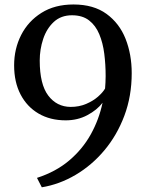

<svg xmlns="http://www.w3.org/2000/svg" viewBox="-20 -772 644 836"><path d="M300 -752.5Q387.5 -752.5 443.8 -711.5Q500 -670.5 526.8 -602.8Q553.5 -535 553.5 -453.5Q553.5 -353.5 521.5 -268.2Q489.5 -183 434.5 -117.5Q379.5 -52 309 -10.5Q238.5 31 162 43.5L141 2.5Q223 -24 281 -73Q339 -122 375 -186.5Q411 -251 426.5 -324.5Q402.5 -293 360.2 -270.5Q318 -248 266 -248Q198.5 -248 148 -277.5Q97.5 -307 69.5 -360.8Q41.5 -414.5 41.5 -487.5Q41.5 -559.5 72.2 -619.8Q103 -680 160.8 -716.2Q218.5 -752.5 300 -752.5ZM287.5 -306.5Q324.5 -306.5 355 -319.5Q385.5 -332.5 406.8 -351.2Q428 -370 437.5 -386.5Q438.5 -398 439.2 -412.2Q440 -426.5 440 -441Q440 -491 434 -538.2Q428 -585.5 412.2 -623.2Q396.5 -661 367.8 -683.2Q339 -705.5 293.5 -705.5Q245.5 -705.5 214.2 -676.5Q183 -647.5 168 -602.2Q153 -557 153 -508.5Q153 -405 190 -356Q227 -307 287.5 -306.5Z"/></svg>

Font: Merriweather Text
Style: Regular
Weight: 400
Designer: Eben Sorkin
Foundry: Eben Sorkin
Version: Version 2.100; ttfautohint (v1.7.19-72a1) -l 8 -r 50 -G 200 